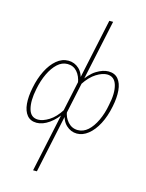

<svg xmlns="http://www.w3.org/2000/svg" viewBox="-144 -796 887 1170"><g transform="rotate(15 300.0 -211.0)"><path d="M183 289 396 -711H420L207 289ZM128 4Q89 4 67.5 -22Q46 -48 42 -93Q38 -138 50 -196Q62 -257 86.5 -306Q111 -355 145 -383.5Q179 -412 219 -412Q258 -412 287 -385Q316 -358 322 -305L310 -294Q303 -338 279.5 -364.5Q256 -391 219 -391Q184 -391 155.5 -364.5Q127 -338 106 -294Q85 -250 74 -194Q58 -117 71.5 -67Q85 -17 132 -17Q162 -17 200 -40.5Q238 -64 271 -116L281 -105Q247 -53 206.5 -24.5Q166 4 128 4ZM382 4Q344 4 314.5 -23.5Q285 -51 278 -104L289 -114Q294 -74 319.5 -46Q345 -18 382 -18Q417 -18 445.5 -43.5Q474 -69 495.5 -114.5Q517 -160 527 -216Q544 -293 529.5 -342.5Q515 -392 468 -392Q439 -392 401 -368.5Q363 -345 329 -293L319 -303Q356 -362 396.5 -387Q437 -412 472 -412Q512 -412 533.5 -386Q555 -360 559 -315Q563 -270 551 -212Q538 -147 512.5 -98.5Q487 -50 453 -23Q419 4 382 4Z"/></g></svg>

Font: Ysabeau Office Thin
Style: Italic
Weight: 250
Italic angle: -12°
Designer: Christian Thalmann (Catharsis Fonts)
Version: Version 2.001;gftools[0.9.30]; featfreeze: tnum,lnum,ss02